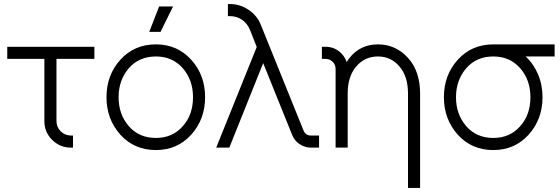

<svg xmlns="http://www.w3.org/2000/svg" viewBox="-20 -732 2779 952"><path d="M16 -500V-440H200V-132Q200 -77 238 -39Q277 0 332 0H342V-60H332Q302 -60 281 -81Q260 -102 260 -132V-440H448V-500Z M753 -512Q646 -512 577 -436Q508 -360 508 -250Q508 -141 577 -64Q646 12 753 12Q859 12 928 -64Q997 -141 997 -250Q997 -360 928 -436Q859 -512 753 -512ZM753 -452Q835 -452 886 -394Q937 -336 937 -250Q937 -207 924.5 -171Q912 -135 886 -106Q835 -48 753 -48Q670 -48 619 -106Q568 -165 568 -250Q568 -293 581 -329Q594 -365 619 -394Q670 -452 753 -452ZM720 -574H776L838 -700H769Z M1110 -712V-652H1121Q1153 -652 1180 -634Q1206 -616 1219 -585L1253 -499L1052 0H1117L1285 -419L1429 -62Q1441 -33 1466 -17Q1492 0 1522 0H1562V-60H1522Q1495 -60 1485 -85L1274 -607Q1257 -653 1213 -683Q1170 -712 1121 -712Z M2063 200V-268Q2063 -323 2048 -367.5Q2033 -412 2003 -445Q1942 -512 1854 -512Q1767 -512 1714 -446Q1710 -441 1706 -435.5Q1702 -430 1699 -424Q1695 -436 1688.5 -447Q1682 -458 1672 -468Q1640 -500 1594 -500H1576V-440H1594Q1615 -440 1630 -425Q1644 -411 1644 -390V0H1662H1692H1704V-268Q1704 -353 1746 -402Q1788 -452 1854 -452Q1919 -452 1961 -402Q2003 -353 2003 -268V200Z M2426 -512Q2319 -512 2250 -436Q2181 -360 2181 -250Q2181 -141 2250 -64Q2319 12 2426 12Q2532 12 2601 -64Q2670 -141 2670 -250Q2670 -280 2664.5 -308.5Q2659 -337 2648 -363Q2637 -389 2621.5 -411.5Q2606 -434 2586 -452H2730V-512ZM2426 -452Q2508 -452 2559 -394Q2610 -336 2610 -250Q2610 -207 2597.5 -171Q2585 -135 2559 -106Q2508 -48 2426 -48Q2343 -48 2292 -106Q2241 -165 2241 -250Q2241 -293 2254 -329Q2267 -365 2292 -394Q2343 -452 2426 -452Z"/></svg>

Font: Unageo
Style: Light
Weight: 300
Designer: Richard Sepsi
Foundry: Richard Sepsi
Version: Version 2.000